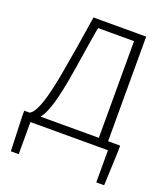

<svg xmlns="http://www.w3.org/2000/svg" viewBox="-165 -844 1020 1168"><g transform="rotate(20 345.0 -260.5)"><path d="M518 -678V-52H141C171 -89 197 -162 224 -306C249 -444 260 -537 285 -678ZM578 -52V-729H237C212 -565 196 -470 169 -318C131 -118 97 -64 69 -52H35V-17L43 208H94V0H596V208H647L656 -17V-52Z"/></g></svg>

Font: Noto Sans CJK JP Light
Style: Regular
Weight: 300
Designer: Ryoko NISHIZUKA (kana & ideographs); Paul D. Hunt (Latin, Greek & Cyrillic); Wenlong ZHANG (bopomofo); Sandoll Communica
Foundry: Adobe Systems Incorporated
Version: Version 1.004;PS 1.004;hotconv 1.0.82;makeotf.lib2.5.63406